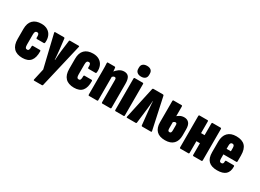

<svg xmlns="http://www.w3.org/2000/svg" viewBox="-30 -1511 3376 2492"><g transform="rotate(30 1657.5 -265.0)"><path d="M198 6Q112 6 68 -40Q24 -86 24 -176V-328Q24 -414 68.5 -458.5Q113 -503 197 -503Q251 -503 289.5 -479.5Q328 -456 345.5 -414Q363 -372 358 -317Q356 -301 345 -301H241Q237 -301 233 -305Q229 -309 230 -314Q232 -351 225 -365.5Q218 -380 199 -380Q182 -380 174 -367.5Q166 -355 166 -326V-176Q166 -144 173.5 -131Q181 -118 199 -118Q216 -118 223 -133Q230 -148 229 -184Q229 -198 241 -198H346Q358 -198 358 -185Q360 -89 321 -41.5Q282 6 198 6Z M481 185Q469 185 472 170L510 1L394 -483Q391 -497 403 -497H533Q545 -497 546 -486L565 -323Q568 -294 571.5 -254.5Q575 -215 577 -183H581Q583 -215 585.5 -254.5Q588 -294 592 -323L613 -487Q614 -497 625 -497H754Q760 -497 762.5 -494Q765 -491 763 -483L609 175Q607 185 596 185Z M972 6Q886 6 842 -40Q798 -86 798 -176V-328Q798 -414 842.5 -458.5Q887 -503 971 -503Q1025 -503 1063.5 -479.5Q1102 -456 1119.5 -414Q1137 -372 1132 -317Q1130 -301 1119 -301H1015Q1011 -301 1007 -305Q1003 -309 1004 -314Q1006 -351 999 -365.5Q992 -380 973 -380Q956 -380 948 -367.5Q940 -355 940 -326V-176Q940 -144 947.5 -131Q955 -118 973 -118Q990 -118 997 -133Q1004 -148 1003 -184Q1003 -198 1015 -198H1120Q1132 -198 1132 -185Q1134 -89 1095 -41.5Q1056 6 972 6Z M1396 0Q1384 0 1384 -13V-348Q1384 -365 1379 -372.5Q1374 -380 1362 -380Q1352 -380 1342.5 -374Q1333 -368 1324 -358L1301 -419Q1324 -453 1359 -478Q1394 -503 1436 -503Q1483 -503 1505 -472Q1527 -441 1527 -372V-13Q1527 0 1515 0ZM1197 0Q1185 0 1185 -13V-368Q1185 -401 1184.5 -430.5Q1184 -460 1182 -483Q1181 -497 1192 -497H1294Q1304 -497 1306 -486Q1308 -471 1310 -446.5Q1312 -422 1312 -403L1328 -370V-13Q1328 0 1316 0Z M1594 0Q1583 0 1583 -13V-485Q1583 -497 1594 -497H1715Q1726 -497 1726 -485V-13Q1726 0 1715 0ZM1655 -554Q1618 -554 1595.5 -572.5Q1573 -591 1573 -625V-644Q1573 -679 1595.5 -697Q1618 -715 1655 -715Q1693 -715 1714.5 -697Q1736 -679 1736 -644V-625Q1736 -591 1714.5 -572.5Q1693 -554 1655 -554Z M1767 0Q1755 0 1758 -14L1861 -486Q1864 -497 1874 -497H2017Q2028 -497 2031 -486L2133 -14Q2136 0 2124 0H1993Q1983 0 1981 -10L1958 -233Q1955 -264 1952.5 -292Q1950 -320 1948 -357H1946Q1944 -320 1941 -292Q1938 -264 1935 -233L1908 -10Q1906 0 1896 0Z M2336 6Q2250 6 2207.5 -38Q2165 -82 2165 -163V-484Q2165 -497 2177 -497H2296Q2308 -497 2308 -484V-159Q2308 -136 2313.5 -125Q2319 -114 2335 -114Q2350 -114 2356 -125Q2362 -136 2362 -159V-232Q2362 -251 2357 -258Q2352 -265 2341 -265Q2329 -265 2318.5 -257.5Q2308 -250 2299 -240L2297 -328Q2313 -345 2341.5 -361.5Q2370 -378 2408 -378Q2452 -378 2478.5 -349Q2505 -320 2505 -253V-163Q2505 -82 2462 -38Q2419 6 2336 6Z M2762 0Q2750 0 2750 -13V-484Q2750 -497 2762 -497H2881Q2893 -497 2893 -484V-13Q2893 0 2881 0ZM2566 0Q2554 0 2554 -13V-484Q2554 -497 2566 -497H2685Q2697 -497 2697 -484V-13Q2697 0 2685 0ZM2674 -188V-309H2769V-188Z M3117 6Q3030 6 2987.5 -36Q2945 -78 2945 -167V-325Q2945 -411 2989.5 -457Q3034 -503 3116 -503Q3205 -503 3248 -457.5Q3291 -412 3291 -317V-229Q3291 -215 3278 -215H3086V-155Q3086 -126 3093 -114.5Q3100 -103 3117 -103Q3134 -103 3141.5 -113.5Q3149 -124 3148 -148Q3148 -160 3159 -160H3271Q3283 -160 3283 -148Q3285 -69 3244 -31.5Q3203 6 3117 6ZM3086 -298H3150V-348Q3150 -372 3142.5 -383.5Q3135 -395 3118 -395Q3102 -395 3094 -383.5Q3086 -372 3086 -348Z"/></g></svg>

Font: Sofia Sans Extra Condensed Black
Style: Regular
Weight: 900
Designer: Botio Nikoltchev, Ani Petrova
Foundry: lettersoup
Version: Version 4.101